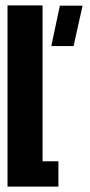

<svg xmlns="http://www.w3.org/2000/svg" viewBox="-20 -695 337 715"><path d="M171 -523.5H254L287.5 -674H203ZM8 0H197.5V-94.5H138.5V-675H8Z"/></svg>

Font: Anybody UltraCondensed
Style: Bold
Weight: 700
Width: 1
Version: Version 1.113;gftools[0.9.25]